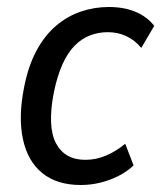

<svg xmlns="http://www.w3.org/2000/svg" viewBox="-20 -520 461 549"><path d="M211 9Q143 9 101 -25Q59 -59 45.5 -122.5Q32 -186 49 -271Q61 -332 84.5 -375.5Q108 -419 140.5 -446.5Q173 -474 211.5 -487Q250 -500 291 -500Q335 -500 368 -486Q401 -472 421 -446L384 -383Q366 -405 341.5 -416.5Q317 -428 288 -428Q262 -428 238 -419Q214 -410 194 -390Q174 -370 159 -337Q144 -304 134 -256Q115 -158 140 -110.5Q165 -63 224 -63Q255 -63 284 -75.5Q313 -88 338 -109L362 -47Q343 -29 318 -16.5Q293 -4 266 2.5Q239 9 211 9Z"/></svg>

Font: Nunito Sans 10pt Condensed Medium
Style: Italic
Weight: 500
Width: 3
Italic angle: -9°
Designer: Vernon Adams
Foundry: Vernon Adams
Version: Version 3.101;gftools[0.9.27]